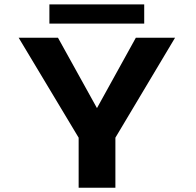

<svg xmlns="http://www.w3.org/2000/svg" viewBox="-20 -876 915 896"><path d="M347 0V-233.5L67 -700H250.5L432.5 -371.5L614 -700H797L518.5 -233.5V0ZM210.5 -766V-855.5H653V-766Z"/></svg>

Font: Trispace SemiExpanded
Style: Bold
Weight: 700
Width: 6
Designer: Tyler Finck
Foundry: Etcetera Type Company
Version: Version 1.210; ttfautohint (v1.8.3)